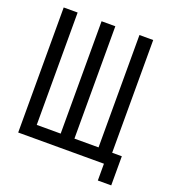

<svg xmlns="http://www.w3.org/2000/svg" viewBox="-143 -808 907 1010"><g transform="rotate(20 311.0 -303.0)"><path d="M595 94V-69H541V-700H464V-71H329V-700H252V-71H118V-700H40V0H520V94Z"/></g></svg>

Font: VL Bebas Neue Regular
Style: Regular
Weight: 400
Designer: Ryoichi Tsunekawa
Foundry: Ryoichi Tsunekawa
Version: Version 001.003